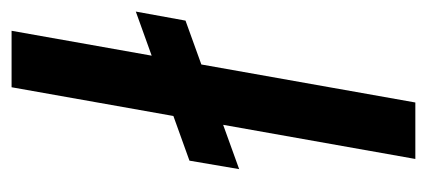

<svg xmlns="http://www.w3.org/2000/svg" viewBox="-228 -528 755 340"><g transform="rotate(-90 150.0 -357.5)"><path d="M21 -312 36 -400 300 -495 284 -407ZM39 0 166 -715H266L139 0Z"/></g></svg>

Font: DM Sans 28pt Medium
Style: Italic
Weight: 500
Italic angle: -10°
Version: Version 4.004;gftools[0.9.30]